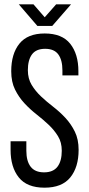

<svg xmlns="http://www.w3.org/2000/svg" viewBox="-20 -862 412 889"><path d="M135 -842H67L153 -742H222L309 -842H240L187 -782ZM187 -707C134.3 -707 95.3 -691.3 70 -660C44.7 -628.7 32 -586 32 -532C32 -499.3 37.8 -471.2 49.5 -447.5C61.2 -423.8 75.7 -402.7 93 -384C110.3 -365.3 129 -348.2 149 -332.5C169 -316.8 187.7 -300.8 205 -284.5C222.3 -268.2 236.8 -250.5 248.5 -231.5C260.2 -212.5 266 -190 266 -164C266 -132 259.3 -107.3 246 -90C232.7 -72.7 212 -64 184 -64C156 -64 135.3 -72.7 122 -90C108.7 -107.3 102 -132 102 -164V-208H29V-168C29 -114.7 41.7 -72.2 67 -40.5C92.3 -8.8 132 7 186 7C240 7 279.8 -8.8 305.5 -40.5C331.2 -72.2 344 -114.7 344 -168C344 -200.7 338.2 -228.8 326.5 -252.5C314.8 -276.2 300.3 -297.3 283 -316C265.7 -334.7 246.8 -351.8 226.5 -367.5C206.2 -383.2 187.3 -399.2 170 -415.5C152.7 -431.8 138.2 -449.7 126.5 -469C114.8 -488.3 109 -511 109 -537C109 -568.3 115.3 -592.7 128 -610C140.7 -627.3 161 -636 189 -636C217 -636 237.3 -627.3 250 -610C262.7 -592.7 269 -568 269 -536V-513H343V-532C343 -585.3 330.3 -627.8 305 -659.5C279.7 -691.2 240.3 -707 187 -707Z"/></svg>

Font: SVN-Bebas Neue
Style: Regular
Weight: 400
Designer: Ryoichi Tsunekawa
Foundry: Ryoichi Tsunekawa
Version: Version 001.003